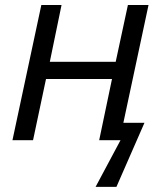

<svg xmlns="http://www.w3.org/2000/svg" viewBox="-20 -555 643 760"><path d="M358.4 184.6 457 0H372.6L423.3 -242.2H162.1L110.8 0H29.3L143.6 -535.2H223.6L177.2 -310.5H438L486.3 -535.2H567.9L468.3 -68.8H551.8L440.9 184.6Z"/></svg>

Font: Open Sans
Style: Italic
Weight: 400
Italic angle: -12°
Designer: Monotype Design Team
Foundry: Monotype Imaging Inc.
Version: Version 3.000; ttfautohint (v1.8.4)